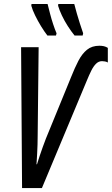

<svg xmlns="http://www.w3.org/2000/svg" viewBox="-20 -953 566 973"><path d="M91.8 0 86.9 -713.9H175.8L170.9 -264.2Q170.9 -242.7 170.2 -220.2Q169.4 -197.8 168.2 -173.1Q167 -148.4 165 -120.6H167.5Q173.3 -140.6 181.2 -163.3Q189 -186 197 -208.7Q205.1 -231.4 212.4 -250L340.3 -562.5Q358.9 -609.4 377.4 -645Q396 -680.7 420.9 -700.9Q445.8 -721.2 483.9 -721.2Q496.1 -721.2 506.6 -718.8Q517.1 -716.3 526.4 -710.4V-636.2Q520.5 -640.1 512 -641.6Q503.4 -643.1 497.1 -643.1Q480 -643.1 466.8 -630.1Q453.6 -617.2 442.6 -595Q431.6 -572.8 420.4 -545.4L192.4 0ZM357.9 -772.9Q340.8 -793.9 323.7 -820.6Q306.6 -847.2 293.7 -874.5Q280.8 -901.9 274.4 -923.8L275.4 -932.6H356.4Q362.8 -908.2 369.6 -884Q376.5 -859.9 384.5 -835Q392.6 -810.1 401.4 -784.2L398.9 -772.9ZM220.2 -772.9Q204.6 -793 188 -820.1Q171.4 -847.2 158 -874.8Q144.5 -902.3 138.7 -923.8L139.6 -932.6H221.2Q227.1 -909.2 233.9 -882.8Q240.7 -856.4 249.3 -830.6Q257.8 -804.7 266.6 -784.2L263.7 -772.9Z"/></svg>

Font: Open Sans Condensed Medium
Style: Italic
Weight: 500
Width: 3
Italic angle: -12°
Designer: Monotype Design Team
Foundry: Monotype Imaging Inc.
Version: Version 3.000